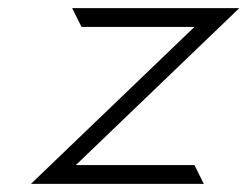

<svg xmlns="http://www.w3.org/2000/svg" viewBox="-20 -471 607 471"><path d="M56 -20H480L457 -66H166L567 -451H157L180 -405H457Z"/></svg>

Font: Charger Sport
Style: ExLitExtObl
Weight: 200
Designer: Jasper
Foundry: Cannot Into Space Fonts
Version: Version 1.1